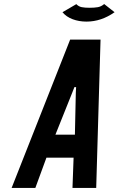

<svg xmlns="http://www.w3.org/2000/svg" viewBox="-20 -931 588 951"><path d="M37.5 0H155L210 -150H344.5L339 0H456.5L478 -735H327.5ZM254.5 -264 338 -472.5 348.5 -499.5H357L355.5 -472.5L351 -264ZM408.5 -824Q481.5 -824 547.5 -870.5L496 -911Q481.5 -898.5 464.8 -895.5Q448 -892.5 423.5 -892.5Q400.5 -892.5 385 -895.5Q369.5 -898.5 358 -910.5L289.5 -870.5Q308.5 -847.5 339.8 -835.8Q371 -824 408.5 -824Z"/></svg>

Font: League Gothic SemiExpanded Italic
Style: Regular
Weight: 400
Width: 6
Designer: The League of Moveable Type
Version: Version 1.600; ttfautohint (v1.8.3)